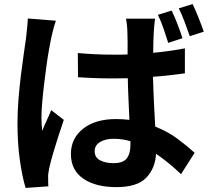

<svg xmlns="http://www.w3.org/2000/svg" viewBox="-20 -863 1040 945"><path d="M446 -119Q446 -88 472.5 -74Q499 -60 539 -60Q586 -60 604 -83.5Q622 -107 622 -151Q622 -155 622 -159.5Q622 -164 622 -168Q582 -180 541 -180Q499 -180 472.5 -164Q446 -148 446 -119ZM743 -771Q741 -757 739.5 -740Q738 -723 737 -707Q736 -691 735 -663.5Q734 -636 734 -603Q775 -607 814 -612.5Q853 -618 890 -625V-502Q853 -497 813.5 -492.5Q774 -488 733 -485Q735 -412 738 -351.5Q741 -291 744 -240Q807 -215 855 -179Q903 -143 938 -111L871 -6Q840 -35 809 -60.5Q778 -86 748 -106Q744 -34 699.5 12Q655 58 553 58Q450 58 389.5 16Q329 -26 329 -105Q329 -182 389 -229.5Q449 -277 551 -277Q568 -277 584.5 -276Q601 -275 617 -273Q615 -319 612.5 -372Q610 -425 609 -478Q591 -478 573 -477.5Q555 -477 538 -477Q451 -477 364 -483L363 -602Q406 -598 449.5 -596Q493 -594 538 -594Q555 -594 573 -594Q591 -594 608 -595Q608 -632 608 -660.5Q608 -689 607 -705Q607 -717 605 -737Q603 -757 600 -771ZM255 -761Q251 -751 246 -733Q241 -715 237 -697.5Q233 -680 231 -671Q227 -651 220.5 -615Q214 -579 208 -534.5Q202 -490 196.5 -444Q191 -398 187.5 -356Q184 -314 184 -284Q184 -270 185 -252Q186 -234 188 -219Q198 -245 210 -270.5Q222 -296 232 -321L294 -273Q280 -232 265.5 -187Q251 -142 239.5 -102Q228 -62 222 -34Q220 -24 218 -10Q216 4 217 12Q217 20 217 31.5Q217 43 218 54L106 62Q90 10 78 -73Q66 -156 66 -257Q66 -314 71 -375Q76 -436 83 -493.5Q90 -551 97 -598Q104 -645 108 -674Q110 -695 113 -721.5Q116 -748 117 -772ZM825 -811Q839 -782 854 -743Q869 -704 878 -675L808 -652Q798 -684 785 -722Q772 -760 757 -790ZM928 -843Q942 -814 957.5 -775Q973 -736 983 -707L914 -685Q903 -717 889 -754.5Q875 -792 860 -822Z"/></svg>

Font: Chiron Sans HK TT
Style: Bold
Weight: 700
Designer: Ryoko NISHIZUKA 西塚涼子 (kana, bopomofo & ideographs); Paul D. Hunt (Latin, Greek & Cyrillic); Sandoll Communications 산돌커뮤니
Foundry: Adobe
Version: Version 2.022;hotconv 1.0.109;makeotfexe 2.5.65596